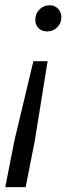

<svg xmlns="http://www.w3.org/2000/svg" viewBox="-52 -560 276 748"><path d="M48 169H-31.5L4 -11.5L78 -321.5H133.5L83.5 -11.5ZM131.5 -437.5Q111 -437.5 98.2 -450.2Q85.5 -463 85.5 -483.5Q85.5 -507 101.8 -523.2Q118 -539.5 141 -539.5Q161 -539.5 174 -526.2Q187 -513 187 -492.5Q187 -469.5 171 -453.5Q155 -437.5 131.5 -437.5Z"/></svg>

Font: Argentum Sans Light
Style: Italic
Weight: 300
Italic angle: -11.3°
Designer: Julieta Ulanovsky (font), Owen Earl (portions from Jones font), Cristiano Sobral (main changes and remaster)
Foundry: Julieta Ulanovsky (font), Owen Earl (portions from Jones font), Cristiano Sobral (main changes and remaster)
Version: Version 3.127